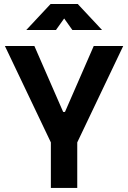

<svg xmlns="http://www.w3.org/2000/svg" viewBox="-20 -918 626 938"><path d="M235.8 -207 3.9 -693.4H147.9L288.6 -371.1H297.4L438 -693.4H582L350.1 -207ZM228.5 0V-341.8H357.4V0ZM108.4 -771.5 227.1 -898.4H359.9L478.5 -771.5H333.5L285.2 -839.4H301.8L253.4 -771.5Z"/></svg>

Font: Cascadia Mono
Style: Regular
Weight: 400
Monospace: yes
Designer: Aaron Bell
Foundry: Saja Typeworks
Version: Version 2404.023